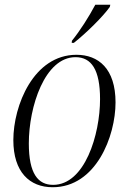

<svg xmlns="http://www.w3.org/2000/svg" viewBox="-20 -776 541 806"><path d="M282 -605 281 -596H290C342 -637 413 -707 441 -747L443 -756H380C353 -705 316 -647 282 -605ZM201 10C383 10 465 -204 465 -346C465 -488 393 -546 301 -546C121 -546 36 -333 36 -188C36 -54 104 10 201 10ZM203 0C140 0 101 -46 101 -174C101 -328 168 -536 297 -536C364 -536 400 -483 400 -360C400 -211 336 0 203 0Z"/></svg>

Font: Noto Serif Display SemiCondensed Light
Style: Italic
Weight: 300
Width: 4
Italic angle: -12°
Designer: Monotype Design Team
Foundry: Monotype Imaging Inc.
Version: Version 2.009